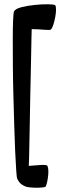

<svg xmlns="http://www.w3.org/2000/svg" viewBox="-20 -838 283 902"><path d="M128.9 -701.2Q128.9 -693.4 127.9 -663.1Q127 -632.8 126.5 -588.9Q126 -544.9 124.5 -491.2Q123 -437.5 122.1 -381.3Q121.1 -325.2 120.1 -271Q119.1 -216.8 118.2 -172.4Q117.2 -127.9 116.7 -97.7Q116.2 -67.4 115.2 -58.6Q124 -59.6 138.2 -60.5Q152.3 -61.5 165.5 -62.5Q178.7 -63.5 189 -63Q199.2 -62.5 201.2 -60.5Q205.1 -56.6 206.5 -43.9Q208 -31.2 206.5 -16.1Q205.1 -1 202.1 13.7Q199.2 28.3 195.3 37.1Q193.4 41 180.7 42.5Q168 43.9 152.8 43.9Q137.7 43.9 123 42.5Q108.4 41 102.5 39.1Q88.9 34.2 79.1 26.4Q69.3 18.6 60.5 1Q58.6 -2.9 56.2 -37.6Q53.7 -72.3 51.3 -126.5Q48.8 -180.7 46.9 -248.5Q44.9 -316.4 43 -387.7Q41 -459 40.5 -527.3Q40 -595.7 40 -650.9Q40 -706.1 41.5 -742.2Q43 -778.3 45.9 -784.2Q51.8 -796.9 81.1 -804.2Q110.4 -811.5 144 -814.9Q177.7 -818.4 206.1 -817.9Q234.4 -817.4 239.3 -813.5Q243.2 -808.6 243.2 -793Q243.2 -777.3 239.7 -758.8Q236.3 -740.2 231 -723.1Q225.6 -706.1 219.7 -700.2Q217.8 -697.3 209 -697.3Q200.2 -697.3 188 -698.2Q175.8 -699.2 160.2 -700.2Q144.5 -701.2 128.9 -701.2Z"/></svg>

Font: Jolly Lodger
Style: Regular
Weight: 400
Designer: Stuart Sandler
Foundry: Font Diner, Inc
Version: Version 1.000